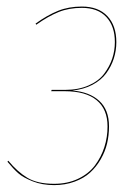

<svg xmlns="http://www.w3.org/2000/svg" viewBox="-20 -547 420 577"><path d="M226.1 -527.3Q275.4 -527.3 302.5 -498.8Q329.6 -470.2 329.6 -420.4Q329.6 -395 322 -371.3Q314.5 -347.7 299.3 -326.9Q284.2 -306.2 257.8 -292.2Q231.4 -278.3 197.3 -274.9Q248.5 -271 278.1 -244.1Q307.6 -217.3 307.6 -167Q307.6 -140.6 301.8 -116Q295.9 -91.3 282.7 -68.4Q269.5 -45.4 250.7 -28.3Q231.9 -11.2 203.9 -1Q175.8 9.3 142.6 9.3Q106.9 9.3 78.4 -2Q49.8 -13.2 34.9 -26.4Q20 -39.6 2.4 -61L4.9 -64Q32.2 -30.8 62.3 -12.7Q92.3 5.4 142.6 5.4Q183.1 5.4 214.8 -9.8Q246.6 -24.9 265.4 -50Q284.2 -75.2 293.7 -105Q303.2 -134.8 303.2 -167Q303.2 -218.8 270.5 -245.8Q237.8 -272.9 174.8 -272.9H133.8L135.3 -276.9H175.8Q215.8 -276.9 246.3 -290.3Q276.9 -303.7 293.2 -325.7Q309.6 -347.7 317.4 -371.3Q325.2 -395 325.2 -420.4Q325.2 -468.3 299.6 -495.8Q273.9 -523.4 226.1 -523.4Q187 -523.4 155.8 -510.7Q124.5 -498 88.9 -472.7L86.9 -476.1Q123 -502 154.8 -514.6Q186.5 -527.3 226.1 -527.3Z"/></svg>

Font: Fira Sans Compressed Four
Style: Italic
Weight: 100
Width: 3
Italic angle: -8°
Designer: Carrois Corporate & Edenspiekermann AG
Foundry: Carrois Corporate GbR & Edenspiekermann AG
Version: Version 4.203;PS 004.203;hotconv 1.0.88;makeotf.lib2.5.64775